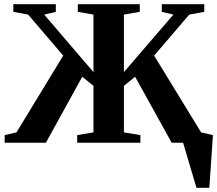

<svg xmlns="http://www.w3.org/2000/svg" viewBox="-20 -675 1028 908"><path d="M987 -36 970 213H909L846 0H792L619 -312L566 -269V-49L644 -36V0H345V-36L422 -49V-269L369 -312L197 0H2V-36L58 -49L279 -412L113 -606L43 -619V-655H244V-619L189 -606L422 -334V-606L348 -619V-655H641V-619L566 -606V-334L800 -606L745 -619V-655H946V-619L875 -606L709 -412L931 -49Z"/></svg>

Font: Libra Serif Modern
Style: Bold
Weight: 700
Designer: Stefan Peev, Context Ltd
Foundry: Ascender Corporation
Version: Version 1.000